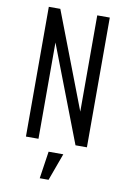

<svg xmlns="http://www.w3.org/2000/svg" viewBox="-103 -812 735 1093"><g transform="rotate(10 264.0 -265.0)"><path d="M88 0V-750H154.5L368 -193.5V-750H440.5V0H374.5L160.5 -556.5V0ZM206.5 220 230 62.5H315L257.5 220Z"/></g></svg>

Font: Mohave
Style: Regular
Weight: 400
Designer: Gumpita Rahayu
Foundry: Tokotype
Version: Version 2.003; ttfautohint (v1.8.3)